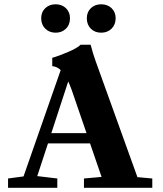

<svg xmlns="http://www.w3.org/2000/svg" viewBox="-20 -888 769 908"><path d="M390.6 -801.8Q390.6 -831.1 409.7 -849.4Q428.7 -867.7 458.5 -867.7Q488.3 -867.7 507.6 -849.4Q526.9 -831.1 526.9 -801.8Q526.9 -771.5 507.6 -752.4Q488.3 -733.4 458.5 -733.4Q428.7 -733.4 409.7 -752.2Q390.6 -771 390.6 -801.8ZM243.2 -733.4Q213.4 -733.4 194.1 -752.4Q174.8 -771.5 174.8 -801.8Q174.8 -831.1 194.1 -849.4Q213.4 -867.7 243.2 -867.7Q272.5 -867.7 291.7 -849.4Q311 -831.1 311 -801.8Q311 -771 291.7 -752.2Q272.5 -733.4 243.2 -733.4ZM18.1 0V-43.9L91.3 -53.7L267.1 -556.6Q249.5 -573.2 227.1 -575.2V-614.7Q257.3 -623 302.2 -642.3Q347.2 -661.6 360.8 -676.3H408.7Q419.9 -632.8 433.1 -596.7L629.9 -50.3L700.2 -43.9V0H377V-43.9L460.4 -51.3L405.8 -210H207L156.2 -55.2L251 -43.9V0ZM319.3 -461.9Q309.6 -488.3 302.7 -502.9L222.7 -258.3H389.2Z"/></svg>

Font: Elstob 6pt
Style: Bold
Weight: 700
Designer: Peter S. Baker
Version: Version 1.015